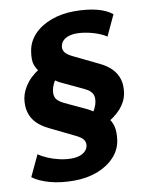

<svg xmlns="http://www.w3.org/2000/svg" viewBox="-102 -785 799 1044"><g transform="rotate(-10 297.0 -262.5)"><path d="M220 191Q148 191 89.5 175Q31 159 -5 132L50 15Q71 30 100.5 42.5Q130 55 163.5 62.5Q197 70 228 70Q254 70 273.5 63.5Q293 57 305.5 44.5Q318 32 321 14Q323 -5 312.5 -19Q302 -33 273 -47L138 -113Q96 -133 70.5 -159Q45 -185 35.5 -219Q26 -253 32 -295Q40 -341 73.5 -382.5Q107 -424 167 -455L147 -416Q125 -440 115 -466.5Q105 -493 113 -542Q121 -594 157.5 -633Q194 -672 252.5 -694Q311 -716 382 -716Q452 -716 505 -702.5Q558 -689 589 -663L536 -549Q504 -570 458 -582.5Q412 -595 373 -595Q348 -595 328.5 -588.5Q309 -582 297 -569.5Q285 -557 282 -538Q280 -520 290.5 -506Q301 -492 329 -478L465 -412Q508 -392 533 -366Q558 -340 568 -306.5Q578 -273 571 -230Q563 -184 530 -147Q497 -110 437 -78L457 -117Q480 -95 488.5 -63Q497 -31 490 17Q482 68 445 107.5Q408 147 350.5 169Q293 191 220 191ZM193 -312Q190 -295 193.5 -280.5Q197 -266 209 -255Q221 -244 242 -234L362 -178Q373 -172 385 -164.5Q397 -157 405 -150L375 -143Q390 -159 399 -178.5Q408 -198 410 -213Q413 -230 409.5 -244Q406 -258 394.5 -269.5Q383 -281 361 -291L242 -347Q231 -352 218.5 -360.5Q206 -369 197 -375L229 -383Q213 -366 204 -346.5Q195 -327 193 -312Z"/></g></svg>

Font: Nunito Sans 6pt Black
Style: Italic
Weight: 900
Italic angle: -9°
Version: Version 3.101;gftools[0.9.27]